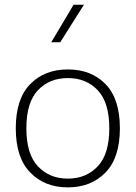

<svg xmlns="http://www.w3.org/2000/svg" viewBox="-20 -789 575 814"><path d="M267.6 -494.6C202.1 -494.6 148.9 -474.1 108.4 -432.6C67.4 -391.1 46.9 -328.6 46.9 -245.1C46.9 -161.6 67.4 -99.1 108.4 -57.6C148.9 -15.6 202.1 5.4 267.6 5.4C333 5.4 386.2 -15.6 427.2 -57.6C467.8 -99.1 488.3 -161.6 488.3 -245.1C488.3 -328.6 467.8 -391.1 427.2 -432.6C386.7 -474.1 333.5 -494.6 267.6 -494.6ZM267.6 -458C319.8 -458 361.8 -440.9 394.5 -406.2C427.2 -371.6 443.4 -317.9 443.4 -245.1C443.4 -172.4 427.2 -118.7 394.5 -84C361.8 -49.3 319.8 -31.7 267.6 -31.7C215.3 -31.7 173.3 -49.3 140.6 -84C107.9 -118.7 91.8 -172.4 91.8 -245.1C91.8 -317.9 107.9 -371.6 140.6 -406.2C173.3 -440.9 215.3 -458 267.6 -458ZM197.3 -609.9H235.4L335.9 -769H292Z"/></svg>

Font: Estedad ExtraLight
Style: Regular
Weight: 200
Designer: Amin Abedi
Version: Version 7.3